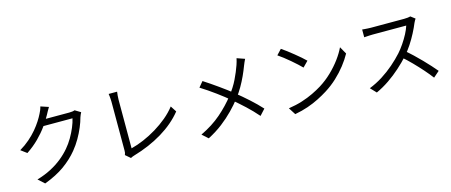

<svg xmlns="http://www.w3.org/2000/svg" viewBox="-50 -1461 5080 2161"><g transform="rotate(-15 2490.0 -381.0)"><path d="M871.7 -625.5Q865.4 -615 859.1 -599.6Q852.9 -584.2 848.6 -572.2Q835.6 -522 810.7 -462.7Q785.9 -403.5 751 -342.9Q716.1 -282.2 671.3 -227.7Q603.2 -144.8 508.4 -76.4Q413.6 -8.1 273.2 44.5L200.6 -21.3Q292.7 -48.2 365.7 -86.6Q438.7 -125 496.9 -171.9Q555 -218.7 600.1 -272.2Q639.4 -318.2 671.5 -373.3Q703.6 -428.5 726.7 -483.7Q749.9 -539 759.5 -584.4H389.1L421.1 -656.2Q433.3 -656.2 466.2 -656.2Q499 -656.2 541.5 -656.2Q583.9 -656.2 625.9 -656.2Q668 -656.2 699.3 -656.2Q730.6 -656.2 740 -656.2Q760.1 -656.2 776.9 -658.4Q793.7 -660.7 805.4 -665.5ZM536.7 -776.5Q524.2 -756.9 512.1 -734.5Q500.1 -712.1 492.5 -698.1Q463.2 -643 418 -579.7Q372.9 -516.3 310.8 -454.1Q248.7 -391.8 168.3 -338.1L98.7 -389.7Q163.5 -428.3 214.7 -473Q266 -517.8 304.4 -563.6Q342.8 -609.5 370 -651.9Q397.1 -694.3 413.4 -727.7Q421.3 -740.8 430.7 -764.3Q440.1 -787.8 444.4 -807.1Z M1222.1 -31.8Q1227.6 -43.8 1229.6 -54.9Q1231.6 -66.1 1231.6 -80.8Q1231.6 -96.3 1231.6 -137.4Q1231.6 -178.4 1231.6 -235Q1231.6 -291.7 1231.6 -354.3Q1231.6 -417 1231.6 -476.5Q1231.6 -536 1231.6 -582.6Q1231.6 -629.2 1231.6 -652.5Q1231.6 -666 1230.2 -683.8Q1228.8 -701.6 1227.2 -718.1Q1225.6 -734.5 1223.5 -743.8H1322Q1319.4 -725.6 1317 -700.1Q1314.6 -674.6 1314.6 -653.1Q1314.6 -632.6 1314.6 -594.8Q1314.6 -556.9 1314.6 -508.3Q1314.6 -459.6 1314.6 -406Q1314.6 -352.5 1314.6 -300.5Q1314.6 -248.5 1314.6 -203.9Q1314.6 -159.2 1314.6 -128Q1314.6 -96.8 1314.6 -85.7Q1386.7 -104 1463.2 -136.8Q1539.7 -169.6 1613.5 -214.2Q1687.3 -258.9 1751.4 -312.5Q1815.5 -366.2 1862.1 -426.6L1907.2 -356.9Q1809.8 -236 1659.3 -145.1Q1508.8 -54.3 1321.9 0.2Q1314 2.4 1302.8 6.6Q1291.6 10.9 1279.8 17.6Z M2809.5 -728Q2802.2 -714.5 2792.8 -692.7Q2783.4 -670.8 2777.2 -654.9Q2758.8 -605.2 2732.4 -547.5Q2706 -489.7 2672.6 -431.8Q2639.2 -374 2597.8 -321.4Q2550.4 -260.2 2489.7 -198Q2429.1 -135.7 2353.4 -77.3Q2277.6 -18.8 2182.9 30.5L2114 -31.5Q2253.9 -98.3 2354.3 -185.5Q2454.8 -272.7 2531.1 -370.8Q2593.8 -450.2 2633 -531.3Q2672.3 -612.4 2697.7 -686Q2703.3 -701.3 2709 -722.5Q2714.8 -743.8 2718.2 -759.9ZM2281.1 -610.7Q2318.5 -587.1 2361.3 -557.6Q2404.1 -528 2447.3 -497.6Q2490.5 -467.2 2528.8 -438.2Q2567.2 -409.2 2595.3 -386.3Q2671 -325.1 2742.8 -260.6Q2814.6 -196.1 2873.8 -131.1L2811 -62.4Q2748.2 -134.7 2681.8 -196.4Q2615.3 -258.2 2540.4 -321.5Q2513.4 -344.5 2477.3 -372.8Q2441.2 -401.2 2399.3 -431.9Q2357.5 -462.6 2313.8 -492.4Q2270.2 -522.2 2228.9 -547.7Z M3227 -732.7Q3253.7 -714.7 3288.7 -688.5Q3323.7 -662.3 3360.2 -632.4Q3396.8 -602.5 3429.1 -574.9Q3461.4 -547.2 3481.6 -526.2L3419.2 -462.7Q3400.4 -482.2 3370 -510.2Q3339.6 -538.2 3303.9 -568.5Q3268.2 -598.7 3233.2 -626.1Q3198.2 -653.5 3170 -671.9ZM3141.3 -62.6Q3228.7 -75.6 3301.3 -98.8Q3373.9 -122 3433.8 -150.9Q3493.7 -179.8 3540.9 -209Q3618.1 -257.3 3682.9 -319.9Q3747.8 -382.4 3796.9 -449.1Q3846 -515.8 3874.7 -577.3L3922.9 -491.7Q3889 -429.8 3839.2 -365.9Q3789.3 -302 3726.2 -243.1Q3663.1 -184.2 3587 -136.5Q3537.2 -105.2 3477.6 -75.1Q3418 -44.9 3347.7 -20.5Q3277.4 3.8 3193.6 19.3Z M4779.9 -669Q4775.4 -662.6 4767.6 -649.2Q4759.7 -635.7 4755.4 -625.2Q4735.6 -576.2 4704.8 -516.6Q4674 -456.9 4635.8 -398.8Q4597.6 -340.8 4556.1 -294.2Q4500.7 -232.3 4434.9 -173.5Q4369.2 -114.6 4296.1 -64.6Q4223 -14.5 4143.6 21.9L4079.8 -45.1Q4160.8 -76.9 4235.4 -124.2Q4309.9 -171.5 4375.2 -228.2Q4440.5 -285 4491.9 -341.9Q4526.1 -380.8 4559.4 -429.6Q4592.7 -478.4 4619.2 -528.8Q4645.7 -579.2 4658.1 -620.4Q4649.5 -620.4 4619.7 -620.4Q4589.9 -620.4 4548.9 -620.4Q4507.8 -620.4 4462.7 -620.4Q4417.6 -620.4 4376.6 -620.4Q4335.5 -620.4 4306.4 -620.4Q4277.4 -620.4 4268.4 -620.4Q4250.7 -620.4 4229.2 -619.2Q4207.8 -618 4190.2 -616.9Q4172.7 -615.8 4167.2 -615.4V-705.7Q4174.3 -704.9 4192.7 -703.5Q4211.1 -702.1 4232.1 -700.8Q4253.2 -699.5 4268.4 -699.5Q4278.5 -699.5 4307.7 -699.5Q4336.8 -699.5 4377.3 -699.5Q4417.8 -699.5 4461.9 -699.5Q4505.9 -699.5 4546.3 -699.5Q4586.8 -699.5 4615.7 -699.5Q4644.7 -699.5 4654.3 -699.5Q4678.8 -699.5 4698.2 -701.9Q4717.6 -704.3 4729.1 -707.8ZM4569.1 -346.7Q4610.1 -313 4653.5 -272Q4696.9 -231 4738.9 -187.7Q4780.8 -144.5 4816.9 -104.7Q4853 -64.9 4878.8 -33.5L4809.4 27.2Q4773.6 -20.7 4724.7 -76.2Q4675.7 -131.6 4621.2 -187.4Q4566.6 -243.2 4512 -290.4Z"/></g></svg>

Font: Shanggu Sans SC VF
Style: Regular
Weight: 250
Designer: GuiWonder
Version: Version 1.021